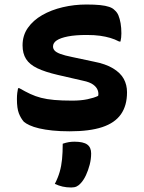

<svg xmlns="http://www.w3.org/2000/svg" viewBox="-20 -570 640 851"><path d="M300 -124Q338 -124 367 -130Q396 -136 415 -145Q418 -157 413 -170.5Q408 -184 393 -195Q378 -206 349 -212L236 -238Q180 -251 145.5 -267.5Q111 -284 95.5 -308.5Q80 -333 80 -369Q80 -413 103.5 -446.5Q127 -480 167 -503Q207 -526 258 -538Q309 -550 363 -550Q399 -550 423.5 -547.5Q448 -545 464 -539.5Q480 -534 488 -525Q499 -516 505 -501.5Q511 -487 514.5 -467Q518 -447 518 -422Q518 -412 517 -403.5Q516 -395 514 -386H508Q489 -396 468.5 -402Q448 -408 423.5 -411.5Q399 -415 364 -415Q314 -415 281 -408.5Q248 -402 231.5 -391Q215 -380 215 -364Q215 -354 222 -346Q229 -338 247.5 -331Q266 -324 301 -317L395 -297Q448 -287 481 -267Q514 -247 528.5 -220.5Q543 -194 543 -161Q543 -102 516 -63.5Q489 -25 433 -6.5Q377 12 289 12Q246 12 212.5 8.5Q179 5 153.5 -1Q128 -7 111 -15Q94 -23 86 -30Q72 -46 63.5 -68Q55 -90 55 -131Q55 -146 56.5 -158Q58 -170 60 -179H66Q92 -164 114.5 -153.5Q137 -143 162 -136.5Q187 -130 220.5 -127Q254 -124 300 -124ZM258 67Q273 62 285 60Q297 58 310 58Q349 58 366.5 70.5Q384 83 384 110Q384 135 377.5 160Q371 185 361 206.5Q351 228 338 242Q329 252 319.5 256.5Q310 261 296 261Q275 261 257.5 257Q240 253 223 245Q237 218 244.5 192Q252 166 255 136Q258 106 258 67Z"/></svg>

Font: Recursive Monospace Casual
Style: Bold
Weight: 700
Version: Version 1.047